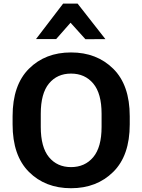

<svg xmlns="http://www.w3.org/2000/svg" viewBox="-20 -1011 775 1046"><path d="M48.6 -333.3Q48.6 -163.3 137.6 -74.5Q226.6 14.4 366.9 14.4Q507.1 14.4 596.9 -74.5Q686.8 -163.3 686.8 -333.3V-377.7Q686.8 -547.6 596.9 -636.5Q507.1 -725.3 366.9 -725.3Q226.6 -725.3 137.6 -636.5Q48.6 -547.6 48.6 -377.7ZM202.1 -319.6V-391.1Q202.1 -502 246.8 -556Q291.5 -610.1 366.9 -610.1Q442.6 -610.1 488 -556Q533.4 -502 533.4 -391.1V-319.6Q533.4 -209 488 -154.8Q442.6 -100.6 366.9 -100.6Q291.5 -100.6 246.8 -154.8Q202.1 -209 202.1 -319.6ZM402.6 -991.5H324L176.3 -798.3H286.1L364.3 -887.2L445.3 -797.4L554.2 -797.9Z"/></svg>

Font: Roboto Flex
Style: Regular
Weight: 400
Designer: Berlow after Robertson
Foundry: Google
Version: Version 3.200;gftools[0.9.32]